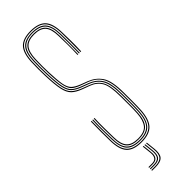

<svg xmlns="http://www.w3.org/2000/svg" viewBox="-244 -619 744 744"><g transform="rotate(-45 128.0 -247.0)"><path d="M126.8 -11Q91.5 -11 75.9 -28.2Q60.2 -45.5 59.8 -85.5Q59.5 -105.5 58.9 -132.1Q58.2 -158.8 59.8 -191H63.8Q62.5 -161.5 63 -135Q63.5 -108.5 63.8 -85.5Q64.2 -47.8 78.9 -31.4Q93.5 -15 126.8 -15Q161.8 -15 176.1 -32.6Q190.5 -50.2 192.8 -86.2Q194.2 -109.5 194 -132.1Q193.8 -154.8 193.8 -179Q193.8 -236.2 180.2 -258.9Q166.8 -281.5 138.8 -291.8L109.8 -302.5Q84 -312 70.4 -325.2Q56.8 -338.5 51.1 -365.2Q45.5 -392 43.8 -442Q43 -462.2 43.1 -478.2Q43.2 -494.2 43.8 -514Q45.2 -562.8 64.5 -583.9Q83.8 -605 126.8 -605Q170.5 -605 189.8 -583.9Q209 -562.8 209.8 -514Q210.2 -493 210.8 -467.5Q211.2 -442 209.8 -410H205.8Q206.2 -449.5 206.2 -470Q206.2 -490.5 205.8 -514Q205 -559.8 187.1 -580.4Q169.2 -601 126.8 -601Q85 -601 67.1 -580.4Q49.2 -559.8 47.8 -513.8Q47 -489.5 47.1 -474.6Q47.2 -459.8 47.8 -442Q49.5 -393.2 54.8 -367.4Q60 -341.5 73.1 -328.6Q86.2 -315.8 111.2 -306.2L140.2 -295.2Q169.5 -284.2 183.6 -260.4Q197.8 -236.5 197.8 -179Q197.8 -154 197.9 -130.8Q198 -107.5 196.8 -85.5Q194.2 -45.8 178 -28.4Q161.8 -11 126.8 -11ZM126.8 -3Q87.2 -3 69.9 -22.1Q52.5 -41.2 51.8 -85.2Q51.5 -111 51 -136.9Q50.5 -162.8 51.8 -191H55.8Q54.2 -159.5 54.9 -133.2Q55.5 -107 55.8 -85.2Q56.2 -43.5 72.9 -25.2Q89.5 -7 126.8 -7Q164 -7 181.1 -25.2Q198.2 -43.5 200.8 -85.8Q202 -108 201.9 -130.2Q201.8 -152.5 201.8 -179Q201.8 -237.5 187 -262.6Q172.2 -287.8 141.5 -299.2L112.8 -310Q88.8 -319 76.2 -330.9Q63.8 -342.8 58.6 -368Q53.5 -393.2 51.8 -442.2Q51 -462.5 51.1 -478.1Q51.2 -493.8 51.8 -513.8Q53 -558.5 70.6 -577.8Q88.2 -597 126.8 -597Q166.2 -597 183.6 -577.8Q201 -558.5 201.8 -514Q202.2 -487.8 202.2 -466.9Q202.2 -446 201.8 -410H197.8Q198.2 -449.8 198.2 -470Q198.2 -490.2 197.8 -514Q197.2 -556.5 180.5 -574.8Q163.8 -593 126.8 -593Q90 -593 73.5 -574.5Q57 -556 55.8 -513.5Q55.2 -493.5 55.1 -477.6Q55 -461.8 55.8 -442.5Q57.5 -391.2 63.1 -366.6Q68.8 -342 80.9 -331.9Q93 -321.8 114 -313.8L143 -302.8Q173.5 -291.2 189.6 -266.1Q205.8 -241 205.8 -179Q205.8 -153.2 205.9 -130.4Q206 -107.5 204.8 -85.5Q202 -42 184.2 -22.5Q166.5 -3 126.8 -3ZM126.8 5Q83 5 63.8 -15.9Q44.5 -36.8 43.8 -85Q43.5 -112 43.2 -133.5Q43 -155 43.8 -191H47.8Q47.2 -151.2 47.4 -130.4Q47.5 -109.5 47.8 -85Q48.5 -39 66.9 -19Q85.2 1 126.8 1Q167.5 1 186.8 -18.9Q206 -38.8 208.8 -85.2Q210 -107.2 209.9 -130.6Q209.8 -154 209.8 -179Q209.8 -240 193.8 -267.2Q177.8 -294.5 144.5 -306.8L115.5 -317.5Q95.8 -324.8 84.2 -334.1Q72.8 -343.5 67.1 -367.5Q61.5 -391.5 59.8 -442.5Q59 -462.5 59.1 -477.8Q59.2 -493 59.8 -513.5Q61 -553.8 76.4 -571.4Q91.8 -589 126.8 -589Q162 -589 177.6 -571.6Q193.2 -554.2 193.8 -514Q194.2 -487.8 194.2 -466.9Q194.2 -446 193.8 -410H189.8Q191.2 -441.2 190.8 -467Q190.2 -492.8 189.8 -513.8Q189.2 -552 174.6 -568.5Q160 -585 126.8 -585Q94.2 -585 79.6 -568.4Q65 -551.8 63.8 -513.5Q63 -488.8 63.1 -475Q63.2 -461.2 63.8 -442.8Q65.5 -397.2 69.6 -374Q73.8 -350.8 84.6 -340.1Q95.5 -329.5 117 -321.2L145.8 -310.2Q177.2 -298.2 195.5 -271.6Q213.8 -245 213.8 -179Q213.8 -155 213.9 -130.9Q214 -106.8 212.8 -85Q209.8 -36.8 189.8 -15.9Q169.8 5 126.8 5ZM135.5 20H139.5L143.5 56.8Q146.8 86.2 135.9 98.9Q125 111.5 96.8 111.5H76.8V107.5H96.8Q122.8 107.5 132.6 95.8Q142.5 84 139.5 56.8ZM117.5 20H121.5L125.5 56.8Q129.8 95.5 96.8 95.5H76.8V91.5H96.8Q125.2 91.5 121.5 56.8ZM126.5 20H130.5L134.5 56.8Q137.2 81.8 128.5 92.6Q119.8 103.5 96.8 103.5H76.8V99.5H96.8Q117.5 99.5 125.2 89.6Q133 79.8 130.5 56.8Z"/></g></svg>

Font: Big Shoulders Inline Display Thin
Style: Regular
Weight: 100
Designer: Patric King
Foundry: XO Type Co
Version: Version 1.000